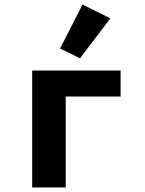

<svg xmlns="http://www.w3.org/2000/svg" viewBox="-20 -827 640 847"><path d="M122 -516H512V-401H270V0H122ZM333 -570 245 -613 344 -807 467 -746Z"/></svg>

Font: Lilex
Style: Regular
Weight: 400
Monospace: yes
Designer: Mike Abbink, Paul van der Laan, Pieter van Rosmalen, Mikhael Khrustik
Foundry: Mikhael Khrustik
Version: Version 2.510